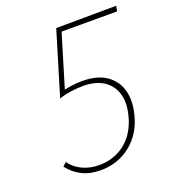

<svg xmlns="http://www.w3.org/2000/svg" viewBox="-124 -754 770 855"><g transform="rotate(-20 261.5 -326.5)"><path d="M147 -356 238 -657 523 -659 518 -634H241L259 -647L175 -369ZM74 -82Q96 -51 131.5 -34.5Q167 -18 210 -18Q283 -18 335.5 -61Q388 -104 407 -181Q422 -241 408 -284Q394 -327 356.5 -350.5Q319 -374 261 -374Q236 -374 203 -369.5Q170 -365 147 -356L160 -381Q180 -387 208.5 -391.5Q237 -396 265 -396Q336 -396 378.5 -367Q421 -338 435 -289Q449 -240 434 -179Q414 -93 352.5 -43.5Q291 6 209 6Q158 6 120.5 -13Q83 -32 57 -66Z"/></g></svg>

Font: Ysabeau Office Thin
Style: Italic
Weight: 250
Italic angle: -12°
Designer: Christian Thalmann (Catharsis Fonts)
Version: Version 2.001;gftools[0.9.30]; featfreeze: tnum,lnum,ss02